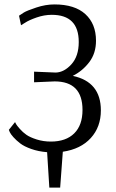

<svg xmlns="http://www.w3.org/2000/svg" viewBox="-20 -679 523 868"><path d="M436 -180Q436 -105 390.5 -55Q345 -5 264 7L252 169H203L193 9Q154 6 121.5 -5.5Q89 -17 71 -31Q53 -45 40.5 -59Q28 -73 24 -82L20 -92L48 -127Q50 -123 53 -117.5Q56 -112 69.5 -96.5Q83 -81 99.5 -69.5Q116 -58 146 -48.5Q176 -39 210 -39Q278 -39 315.5 -76Q353 -113 353 -182Q353 -311 227 -311L134 -307V-355L232 -351Q270 -352 303 -388.5Q336 -425 336 -489Q336 -612 214 -612Q180 -612 145.5 -600Q111 -588 93 -576L75 -565L66 -608Q74 -614 88 -622.5Q102 -631 144 -645Q186 -659 226 -659Q318 -659 366 -615Q414 -571 414 -495Q414 -438 383.5 -398Q353 -358 309 -336Q436 -309 436 -180Z"/></svg>

Font: Arsenal
Style: Regular
Weight: 400
Designer: Andrij Shevchenko
Foundry: Stairsfor
Version: Version 2.001;PS 002.001;hotconv 1.0.88;makeotf.lib2.5.64775